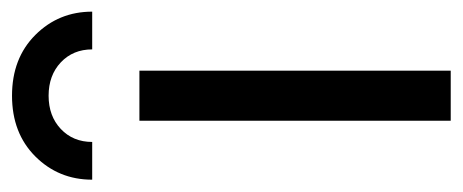

<svg xmlns="http://www.w3.org/2000/svg" viewBox="-280 -522 767 318"><g transform="rotate(-90 103.0 -363.5)"><path d="M61.5 0V-515.6H144.5V0ZM103 -726.6Q165 -726.6 203.6 -688Q242.2 -649.4 242.2 -593.8H179.7Q179.7 -625.5 158.2 -645.8Q136.7 -666 103 -666Q69.3 -666 47.9 -645.8Q26.4 -625.5 26.4 -593.8H-36.1Q-36.1 -649.4 2.4 -688Q41 -726.6 103 -726.6Z"/></g></svg>

Font: Inter Display
Style: Regular
Weight: 400
Designer: Rasmus Andersson
Foundry: rsms
Version: Version 4.001;git-9221beed3